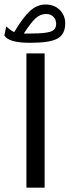

<svg xmlns="http://www.w3.org/2000/svg" viewBox="-45 -851 316 870"><path d="M157.2 -608.9V-0.5H74.7V-608.9ZM-25.4 -690.4 -16.6 -731Q-10.3 -725.6 0.2 -717.3Q10.7 -709 19.5 -705.6Q59.1 -772.5 91.1 -801.5Q123 -830.6 161.6 -830.6Q200.7 -830.6 225.6 -806.2Q250.5 -781.7 250.5 -745.1Q250.5 -696.3 216.3 -676.8Q182.1 -657.2 98.1 -657.2H85.9Q42 -657.2 13.7 -665.3Q-14.6 -673.3 -25.4 -690.4ZM97.2 -699.2Q160.2 -699.2 184.8 -707.8Q209.5 -716.3 209.5 -743.2Q209.5 -762.2 197 -774.9Q184.6 -787.6 164.1 -787.6Q137.2 -787.6 115.7 -767.6Q94.2 -747.6 63 -699.2Z"/></svg>

Font: Vazirmatn RD FD
Style: Regular
Weight: 400
Designer: Saber Rastikerdar
Foundry: Saber Rastikerdar
Version: Version 33.003